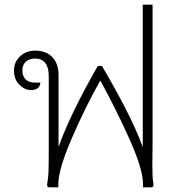

<svg xmlns="http://www.w3.org/2000/svg" viewBox="-20 -803 758 823"><path d="M638 -11Q638 -4 635 -2Q632 0 627 0H593V-14Q593 -77 536 -204.5Q479 -332 410 -458Q347 -347 288.5 -212Q230 -77 230 -14V0H193Q188 0 185 -2Q182 -4 182 -11Q182 -16 183 -20Q187 -42 188 -66.5Q189 -91 189 -190V-477Q189 -514 174 -533Q159 -552 131 -552Q105 -552 90.5 -538.5Q76 -525 76 -501Q76 -476 90 -462.5Q104 -449 129 -449H153Q151 -417 112 -417Q86 -417 63 -440Q40 -463 40 -501Q40 -537 66 -561.5Q92 -586 131 -586Q177 -586 204 -558.5Q231 -531 231 -480V-173Q280 -312 399 -520H417Q462 -445 512 -349.5Q562 -254 592 -173V-783H634V-190L633 -95Q633 -40 637 -20Q638 -16 638 -11Z"/></svg>

Font: Krub ExtraLight
Style: Regular
Weight: 275
Designer: Ekaluck Peanpanawate
Foundry: Cadson Demak Co.,Ltd.
Version: Version 1.000; ttfautohint (v1.6)